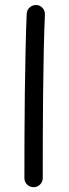

<svg xmlns="http://www.w3.org/2000/svg" viewBox="-20 -716 279 772"><path d="M126 -695.8Q141.1 -695.3 151.1 -684.1Q161.1 -672.9 160.6 -657.2Q157.7 -595.2 156 -512.5Q154.3 -429.7 153.3 -338.6Q152.3 -247.6 152.1 -159.9Q151.9 -72.3 151.9 0Q151.9 15.1 141.1 25.9Q130.4 36.6 114.7 36.6Q99.6 36.6 88.9 25.9Q78.1 15.1 78.1 0Q78.1 -72.3 78.4 -160.2Q78.6 -248 79.8 -339.4Q81.1 -430.7 82.8 -514.2Q84.5 -597.7 87.4 -661.1Q88.4 -676.3 99.6 -686.3Q110.8 -696.3 126 -695.8Z"/></svg>

Font: Mikhak Regular
Style: Regular
Weight: 400
Designer: Amin Abedi
Version: Version 3.3